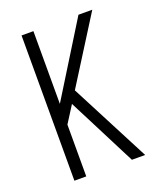

<svg xmlns="http://www.w3.org/2000/svg" viewBox="-136 -824 772 913"><g transform="rotate(-20 250.0 -367.5)"><path d="M440 0H373L196 -347L142 -262V0H82V-735H142V-367L370 -735H440L231 -403Z"/></g></svg>

Font: Iosevka Fixed Light
Style: Regular
Weight: 300
Monospace: yes
Designer: Belleve Invis
Foundry: Belleve Invis
Version: Version 32.3.0